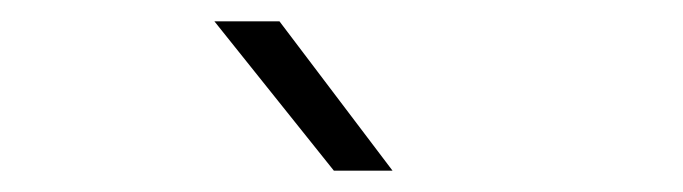

<svg xmlns="http://www.w3.org/2000/svg" viewBox="-20 -805 640 180"><path d="M293 -645 181 -785H242L348 -645Z"/></svg>

Font: JetBrains Mono NL Thin
Style: Regular
Weight: 100
Monospace: yes
Designer: Philipp Nurullin, Konstantin Bulenkov
Foundry: JetBrains
Version: Version 2.305; ttfautohint (v1.8.4.7-5d5b)